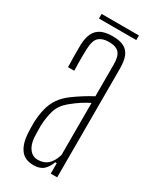

<svg xmlns="http://www.w3.org/2000/svg" viewBox="-175 -716 637 775"><g transform="rotate(30 144.0 -328.0)"><path d="M123.5 5.5Q83 5.5 63.2 -21Q43.5 -47.5 40.5 -94Q40 -108.5 39.5 -121.5Q39 -134.5 39.5 -148Q41 -180.5 47.8 -208.8Q54.5 -237 70.8 -261.5Q87 -286 117.5 -308Q136 -321.5 157.8 -335.2Q179.5 -349 201.5 -360.5V-509Q201.5 -546 187.5 -562Q173.5 -578 139.5 -578Q110 -578 93.8 -563.8Q77.5 -549.5 76 -509Q75.5 -495.5 75.2 -478.2Q75 -461 75.2 -442.5Q75.5 -424 76 -407H47Q46.5 -432 46 -459.2Q45.5 -486.5 46 -508Q47 -542.5 57.2 -564Q67.5 -585.5 88.2 -595.5Q109 -605.5 141.5 -605.5Q175 -605.5 194.8 -595Q214.5 -584.5 223 -562.8Q231.5 -541 231.5 -506V0H201.5V-48.5H194Q186 -24.5 169.8 -9.5Q153.5 5.5 123.5 5.5ZM128 -22Q156 -22 174 -38.2Q192 -54.5 201.5 -87V-329.5Q184.5 -321 166 -309.5Q147.5 -298 120.5 -276Q90.5 -251 81 -218.8Q71.5 -186.5 70 -148Q70 -139.5 70.2 -124.8Q70.5 -110 71 -95Q73.5 -60 88.8 -41Q104 -22 128 -22ZM57 -661H231V-639.5H57Z"/></g></svg>

Font: Big Shoulders Display ExtraLight
Style: Regular
Weight: 250
Designer: Patric King
Foundry: XO Type Co
Version: Version 2.002